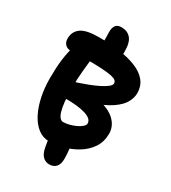

<svg xmlns="http://www.w3.org/2000/svg" viewBox="-231 -955 1083 1214"><g transform="rotate(30 311.0 -348.0)"><path d="M327 142.2Q298.2 142.2 278.7 122.4Q259.2 102.6 251.6 61.2Q244.4 21.8 239.3 -13.5Q234.2 -48.8 230.6 -81.6L379 -94.4Q384.2 -43.8 388.7 -8.6Q393.2 26.6 393.2 64.4Q393.2 104 375.1 123.1Q357 142.2 327 142.2ZM380.8 -618.4 235.2 -633.4Q237.2 -666.8 237.7 -700.7Q238.2 -734.6 236.6 -770.4Q235.8 -800.4 247.7 -819.1Q259.6 -837.8 291.8 -837.8Q334 -837.8 358.9 -809.2Q383.8 -780.6 383.8 -715.6Q383.8 -692.8 383.3 -668.7Q382.8 -644.6 380.8 -618.4ZM252.6 16.4Q206.6 16.4 170.6 -11.9Q134.6 -40.2 109.6 -89Q84.6 -137.8 71.6 -200.1Q58.6 -262.4 58.6 -331Q58.6 -371 60.2 -402.7Q61.8 -434.4 65.1 -462.6Q68.4 -490.8 74.6 -521.8Q80.8 -552.8 90 -592.2Q96.2 -616.2 113.7 -626.9Q131.2 -637.6 148.8 -637.6Q172.2 -637.6 189.9 -624.4Q207.6 -611.2 217.2 -590.7Q226.8 -570.2 223.4 -547.4Q218.8 -504.8 215.9 -474.1Q213 -443.4 211.6 -413.5Q210.2 -383.6 210.2 -343.4Q210.2 -287.8 214.6 -248.1Q219 -208.4 226.7 -183.1Q234.4 -157.8 245.2 -145.8Q256 -133.8 268.2 -133.8Q289 -133.8 313.3 -140Q337.6 -146.2 359.2 -156.4Q380.8 -166.6 394.7 -179.1Q408.6 -191.6 408.6 -203.2Q408.6 -220.6 394.5 -233.4Q380.4 -246.2 352.8 -254.6Q325.2 -263 285.5 -267.1Q245.8 -271.2 194.6 -270.2Q166.6 -269.2 149.1 -287.5Q131.6 -305.8 131.6 -336Q131.6 -350.6 144.3 -363.8Q157 -377 179.4 -382.2Q199.4 -387 230.5 -397.5Q261.6 -408 295.4 -421Q329.2 -434 359.1 -448.9Q389 -463.8 407.8 -478.5Q426.6 -493.2 426.6 -506Q426.6 -518 417.4 -526.3Q408.2 -534.6 383.9 -540.1Q359.6 -545.6 315.8 -548.4Q272 -551.2 202.8 -551.2Q168.4 -551.2 135.2 -549.6Q102 -548 86.8 -548Q59.6 -548 44.7 -564Q29.8 -580 29.8 -605.2Q29.8 -656.4 67.9 -684.2Q106 -712 198.2 -712Q279.8 -712 350.1 -702.2Q420.4 -692.4 472.9 -671.1Q525.4 -649.8 555 -613.9Q584.6 -578 584.6 -525Q584.6 -494.2 566.4 -459.3Q548.2 -424.4 498.9 -390.1Q449.6 -355.8 357.4 -324.6L350 -373Q409.8 -366.6 449.9 -350.8Q490 -335 513.8 -312.9Q537.6 -290.8 548.1 -265.9Q558.6 -241 558.6 -216.2Q558.6 -156 529.3 -112.4Q500 -68.8 453.2 -40.1Q406.4 -11.4 353.5 2.5Q300.6 16.4 252.6 16.4Z"/></g></svg>

Font: Shantell Sans Light
Style: Regular
Weight: 300
Designer: Stephen Nixon, Anya Danilova, Shantell Martin
Foundry: Arrow Type
Version: Version 1.011;[c5ecc13dd]